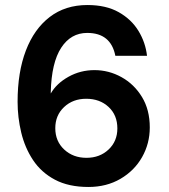

<svg xmlns="http://www.w3.org/2000/svg" viewBox="-20 -732 674 764"><path d="M332 12Q253 12 198.5 -17Q144 -46 111.5 -95Q79 -144 64.5 -204.5Q50 -265 50 -327Q50 -445 83 -531Q116 -617 178 -664.5Q240 -712 328 -712Q402 -712 452.5 -683.5Q503 -655 531 -609Q559 -563 565 -510H439Q421 -601 327 -601Q262 -601 223.5 -542Q185 -483 182 -366V-360Q205 -400 252.5 -426.5Q300 -453 356 -453Q413 -453 463.5 -425Q514 -397 545 -346Q576 -295 576 -225Q576 -161 545.5 -107Q515 -53 459.5 -20.5Q404 12 332 12ZM324 -104Q377 -104 412 -137Q447 -170 447 -221Q447 -274 412 -306.5Q377 -339 323 -339Q270 -339 235 -306Q200 -273 200 -222Q200 -170 235.5 -137Q271 -104 324 -104Z"/></svg>

Font: DM Sans
Style: Bold
Weight: 700
Designer: Colophon Foundry, Jonny Pinhorn
Foundry: Colophon Foundry
Version: Version 4.004; ttfautohint (v1.8.4.7-5d5b)